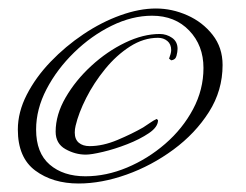

<svg xmlns="http://www.w3.org/2000/svg" viewBox="-20 -471 579 452"><path d="M165 -39Q104 -39 63 -69.5Q22 -100 22 -166Q22 -207 43 -248Q64 -289 99 -325.5Q134 -362 176.5 -390.5Q219 -419 263.5 -435Q308 -451 347 -451Q385 -451 421 -435Q457 -419 480.5 -389Q504 -359 504 -318Q504 -258 472 -207.5Q440 -157 388.5 -119Q337 -81 278 -60Q219 -39 165 -39ZM181 -56Q230 -56 279 -76.5Q328 -97 369 -132.5Q410 -168 434.5 -214Q459 -260 459 -311Q459 -364 425.5 -399Q392 -434 338 -434Q291 -434 243 -410.5Q195 -387 154.5 -347.5Q114 -308 89.5 -261Q65 -214 65 -166Q65 -111 97 -83.5Q129 -56 181 -56ZM182 -107Q157 -107 134 -120Q111 -133 111 -161Q111 -201 134.5 -241.5Q158 -282 195 -316Q232 -350 274.5 -370.5Q317 -391 356 -391Q372 -391 385 -382Q398 -373 398 -356Q398 -349 395.5 -339.5Q393 -330 383 -329L378 -333Q380 -338 381.5 -343.5Q383 -349 383 -353Q383 -367 374 -374.5Q365 -382 352 -382Q318 -382 286 -361.5Q254 -341 227.5 -308.5Q201 -276 183 -240.5Q165 -205 158 -175Q157 -171 156.5 -167Q156 -163 156 -159Q156 -143 165.5 -135Q175 -127 191 -127Q222 -127 256.5 -141.5Q291 -156 317 -171Q325 -176 333.5 -182Q342 -188 349 -191L352 -188Q352 -172 330.5 -157.5Q309 -143 279.5 -131.5Q250 -120 222.5 -113.5Q195 -107 182 -107Z"/></svg>

Font: The Nautigal
Style: Bold
Weight: 700
Designer: Robert E. Leuschke
Foundry: Robert E. Leuschke
Version: Version 1.100; ttfautohint (v1.8.3)